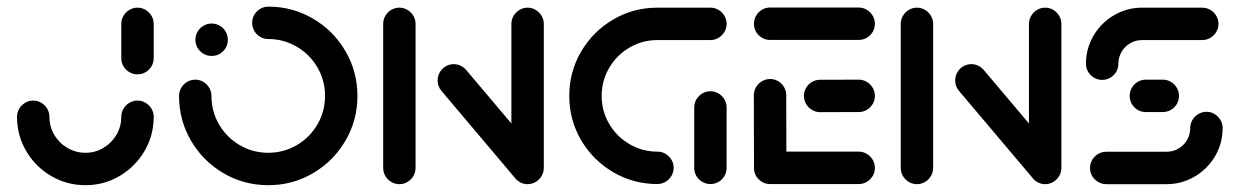

<svg xmlns="http://www.w3.org/2000/svg" viewBox="-20 -541 3644 564"><path d="M384.1 -245.6Q396.7 -245.6 407.6 -239.1Q418.5 -232.6 425 -221.7Q431.5 -210.7 431.5 -197.8Q431.5 -143.3 404.4 -97.2Q377.4 -51.1 331.5 -24.1Q285.6 3 231.1 3Q176.3 3 130.2 -24.1Q84.1 -51.1 57 -97.2Q30 -143.3 30 -197.8Q30 -210.7 36.5 -221.7Q43 -232.6 53.9 -239.1Q64.8 -245.6 77.8 -245.6Q90.4 -245.6 101.3 -239.1Q112.2 -232.6 118.7 -221.7Q125.2 -210.7 125.2 -197.8Q125.2 -169.3 139.4 -145Q153.7 -120.7 178 -106.5Q202.2 -92.2 231.1 -92.2Q259.6 -92.2 283.7 -106.5Q307.8 -120.7 322 -145Q336.3 -169.3 336.3 -197.8Q336.3 -210.7 342.8 -221.7Q349.3 -232.6 360.2 -239.1Q371.1 -245.6 384.1 -245.6ZM384.1 -322.6Q371.1 -322.6 360.2 -328.9Q349.3 -335.2 342.8 -346.1Q336.3 -357 336.3 -370V-470.7Q336.3 -483.7 342.8 -494.6Q349.3 -505.6 360.2 -512Q371.1 -518.5 383.7 -518.5Q396.7 -518.5 407.6 -512Q418.5 -505.6 425 -494.6Q431.5 -483.7 431.5 -470.7V-370Q431.5 -357 425 -346.1Q418.5 -335.2 407.6 -328.9Q396.7 -322.6 384.1 -322.6Z M554.1 -424.1Q554.1 -437 560.4 -448Q566.7 -458.9 577.8 -465.4Q588.9 -471.9 601.9 -471.9Q614.8 -471.9 625.7 -465.4Q636.7 -458.9 643 -448Q649.3 -437 649.3 -424.1Q649.3 -404.4 635.4 -390.6Q621.5 -376.7 601.9 -376.7Q581.9 -376.7 568 -390.6Q554.1 -404.4 554.1 -424.1ZM720.7 -474.1Q720.7 -486.7 727 -497.6Q733.3 -508.5 744.3 -515Q755.2 -521.5 768.1 -521.5Q839.3 -521.5 899.4 -486.3Q959.6 -451.1 994.8 -390.7Q1030 -330.4 1030 -259.3Q1030 -188.1 994.8 -127.8Q959.6 -67.4 899.4 -32.2Q839.3 3 768.1 3Q696.7 3 636.5 -32.2Q576.3 -67.4 541.1 -127.8Q505.9 -188.1 505.9 -259.3Q505.9 -272.2 512.4 -283.1Q518.9 -294.1 529.8 -300.6Q540.7 -307 553.7 -307Q566.3 -307 577.2 -300.6Q588.1 -294.1 594.6 -283.1Q601.1 -272.2 601.1 -259.3Q601.1 -213.7 623.5 -175.4Q645.9 -137 684.3 -114.6Q722.6 -92.2 768.1 -92.2Q813.3 -92.2 851.7 -114.6Q890 -137 912.4 -175.4Q934.8 -213.7 934.8 -259.3Q934.8 -304.8 912.4 -343.1Q890 -381.5 851.7 -403.9Q813.3 -426.3 768.1 -426.3Q755.2 -426.3 744.3 -432.8Q733.3 -439.3 727 -450.2Q720.7 -461.1 720.7 -474.1Z M1153.3 0Q1140.4 0 1129.4 -6.5Q1118.5 -13 1112 -23.9Q1105.6 -34.8 1105.6 -47.8V-470.7Q1105.6 -483.7 1112 -494.6Q1118.5 -505.6 1129.4 -512Q1140.4 -518.5 1153.3 -518.5Q1165.9 -518.5 1176.9 -512Q1187.8 -505.6 1194.3 -494.6Q1200.7 -483.7 1200.7 -470.7V-47.8Q1200.7 -34.8 1194.3 -23.9Q1187.8 -13 1176.9 -6.5Q1165.9 0 1153.3 0ZM1265.6 -304.8Q1265.6 -317.8 1271.9 -328.7Q1278.1 -339.6 1289.1 -346.1Q1300 -352.6 1313 -352.6Q1323.7 -352.6 1333.1 -348Q1342.6 -343.3 1349.3 -335.6L1569.6 -74.8L1497 -13.3L1276.7 -274.1Q1265.6 -287 1265.6 -304.8ZM1530 0Q1517 0 1506.1 -6.5Q1495.2 -13 1488.7 -23.9Q1482.2 -34.8 1482.2 -47.8V-470.7Q1482.2 -483.7 1488.7 -494.6Q1495.2 -505.6 1506.1 -512Q1517 -518.5 1529.6 -518.5Q1542.6 -518.5 1553.5 -512Q1564.4 -505.6 1570.9 -494.6Q1577.4 -483.7 1577.4 -470.7V-47.8Q1577.4 -34.8 1570.9 -23.9Q1564.4 -13 1553.5 -6.5Q1542.6 0 1530 0Z M1958.9 -48.1Q1958.9 -35.2 1952.4 -24.3Q1945.9 -13.3 1935 -6.9Q1924.1 -0.4 1911.1 -0.4Q1840.7 -0.4 1781.3 -35.2Q1721.9 -70 1687 -129.4Q1652.2 -188.9 1652.2 -259.3Q1652.2 -329.6 1687 -389.3Q1721.9 -448.9 1781.3 -483.7Q1840.7 -518.5 1911.1 -518.5H2066.7Q2079.6 -518.5 2090.6 -512Q2101.5 -505.6 2108 -494.6Q2114.4 -483.7 2114.4 -471.1Q2114.4 -458.1 2108 -447.2Q2101.5 -436.3 2090.6 -429.8Q2079.6 -423.3 2066.7 -423.3H1911.1Q1866.7 -423.3 1829.1 -401.3Q1791.5 -379.3 1769.4 -341.5Q1747.4 -303.7 1747.4 -259.3Q1747.4 -214.8 1769.4 -177.2Q1791.5 -139.6 1829.1 -117.6Q1866.7 -95.6 1911.1 -95.6Q1924.1 -95.6 1935 -89.1Q1945.9 -82.6 1952.4 -71.7Q1958.9 -60.7 1958.9 -48.1ZM2067 -0.4Q2054.1 -0.4 2043.1 -6.7Q2032.2 -13 2025.7 -23.9Q2019.3 -34.8 2019.3 -47.8V-225.2Q2019.3 -238.1 2025.7 -249.1Q2032.2 -260 2043.1 -266.5Q2054.1 -273 2067 -273Q2079.6 -273 2090.6 -266.5Q2101.5 -260 2108 -249.1Q2114.4 -238.1 2114.4 -225.2V-47.8Q2114.4 -34.8 2108 -23.9Q2101.5 -13 2090.6 -6.7Q2079.6 -0.4 2067 -0.4Z M2194.8 -44.8 2194.4 -261.1Q2194.4 -274.1 2200.9 -285Q2207.4 -295.9 2218.3 -302.4Q2229.3 -308.9 2242.2 -308.9Q2255.2 -308.9 2266.1 -302.4Q2277 -295.9 2283.3 -285Q2289.6 -274.1 2289.6 -261.1L2290 -44.8ZM2550 -47.8Q2550 -34.8 2543.5 -23.9Q2537 -13 2526.1 -6.7Q2515.2 -0.4 2502.2 -0.4H2242.2Q2222.6 -0.4 2208.7 -14.3Q2194.8 -28.1 2194.8 -47.8Q2194.8 -60.7 2201.1 -71.7Q2207.4 -82.6 2218.3 -89.1Q2229.3 -95.6 2242.2 -95.6H2502.2Q2515.2 -95.6 2526.1 -89.1Q2537 -82.6 2543.5 -71.7Q2550 -60.7 2550 -47.8ZM2341.5 -259.3Q2341.5 -272.2 2348 -283.1Q2354.4 -294.1 2365.4 -300.4Q2376.3 -306.7 2389.3 -306.7L2502.2 -307Q2515.2 -307 2526.1 -300.6Q2537 -294.1 2543.5 -283.1Q2550 -272.2 2550 -259.3Q2550 -246.3 2543.5 -235.4Q2537 -224.4 2526.1 -218.1Q2515.2 -211.9 2502.2 -211.9L2389.3 -211.5Q2376.3 -211.5 2365.4 -218Q2354.4 -224.4 2348 -235.4Q2341.5 -246.3 2341.5 -259.3ZM2194.8 -471.1Q2194.8 -484.1 2201.1 -495Q2207.4 -505.9 2218.3 -512.4Q2229.3 -518.9 2242.2 -518.9H2502.2Q2515.2 -518.9 2526.1 -512.4Q2537 -505.9 2543.5 -495Q2550 -484.1 2550 -471.1Q2550 -458.1 2543.5 -447.2Q2537 -436.3 2526.1 -430Q2515.2 -423.7 2502.2 -423.7H2242.2Q2222.6 -423.7 2208.7 -437.6Q2194.8 -451.5 2194.8 -471.1Z M2673.7 0Q2660.7 0 2649.8 -6.5Q2638.9 -13 2632.4 -23.9Q2625.9 -34.8 2625.9 -47.8V-470.7Q2625.9 -483.7 2632.4 -494.6Q2638.9 -505.6 2649.8 -512Q2660.7 -518.5 2673.7 -518.5Q2686.3 -518.5 2697.2 -512Q2708.1 -505.6 2714.6 -494.6Q2721.1 -483.7 2721.1 -470.7V-47.8Q2721.1 -34.8 2714.6 -23.9Q2708.1 -13 2697.2 -6.5Q2686.3 0 2673.7 0ZM2785.9 -304.8Q2785.9 -317.8 2792.2 -328.7Q2798.5 -339.6 2809.4 -346.1Q2820.4 -352.6 2833.3 -352.6Q2844.1 -352.6 2853.5 -348Q2863 -343.3 2869.6 -335.6L3090 -74.8L3017.4 -13.3L2797 -274.1Q2785.9 -287 2785.9 -304.8ZM3050.4 0Q3037.4 0 3026.5 -6.5Q3015.6 -13 3009.1 -23.9Q3002.6 -34.8 3002.6 -47.8V-470.7Q3002.6 -483.7 3009.1 -494.6Q3015.6 -505.6 3026.5 -512Q3037.4 -518.5 3050 -518.5Q3063 -518.5 3073.9 -512Q3084.8 -505.6 3091.3 -494.6Q3097.8 -483.7 3097.8 -470.7V-47.8Q3097.8 -34.8 3091.3 -23.9Q3084.8 -13 3073.9 -6.5Q3063 0 3050.4 0Z M3524.1 -212.6Q3536.7 -212.6 3547.6 -206.1Q3558.5 -199.6 3565 -188.7Q3571.5 -177.8 3571.5 -164.8Q3571.5 -120 3549.3 -82.2Q3527 -44.4 3489.1 -22.2Q3451.1 0 3406.3 0H3229.6Q3216.7 0 3205.7 -6.5Q3194.8 -13 3188.3 -23.9Q3181.9 -34.8 3181.9 -47.4Q3181.9 -60.4 3188.3 -71.3Q3194.8 -82.2 3205.7 -88.7Q3216.7 -95.2 3229.6 -95.2H3406.3Q3425.6 -95.2 3441.5 -104.4Q3457.4 -113.7 3466.9 -129.8Q3476.3 -145.9 3476.3 -164.8Q3476.3 -177.8 3482.8 -188.7Q3489.3 -199.6 3500.2 -206.1Q3511.1 -212.6 3524.1 -212.6ZM3443.3 -259.3Q3443.3 -246.3 3436.9 -235.4Q3430.4 -224.4 3419.4 -218.1Q3408.5 -211.9 3395.6 -211.9H3345.9Q3326.3 -211.9 3312.4 -225.7Q3298.5 -239.6 3298.5 -259.3Q3298.5 -272.2 3304.8 -283.1Q3311.1 -294.1 3322 -300.6Q3333 -307 3345.9 -307H3395.6Q3408.5 -307 3419.4 -300.6Q3430.4 -294.1 3436.9 -283.1Q3443.3 -272.2 3443.3 -259.3ZM3217.8 -306.3Q3204.8 -306.3 3193.9 -312.6Q3183 -318.9 3176.5 -329.8Q3170 -340.7 3170 -353.7Q3170 -398.5 3192.2 -436.3Q3214.4 -474.1 3252.4 -496.3Q3290.4 -518.5 3335.2 -518.5H3511.5Q3524.4 -518.5 3535.4 -512Q3546.3 -505.6 3552.8 -494.6Q3559.3 -483.7 3559.3 -471.1Q3559.3 -458.1 3552.8 -447.2Q3546.3 -436.3 3535.4 -429.8Q3524.4 -423.3 3511.5 -423.3H3335.2Q3315.9 -423.3 3300 -414.1Q3284.1 -404.8 3274.6 -388.7Q3265.2 -372.6 3265.2 -353.7Q3265.2 -340.7 3258.7 -329.8Q3252.2 -318.9 3241.3 -312.6Q3230.4 -306.3 3217.8 -306.3Z"/></svg>

Font: 26F Galaxy Sans Extra Bold
Style: Regular
Weight: 800
Designer: C₂₉H₂₅N₃O₅
Version: Version 1.100